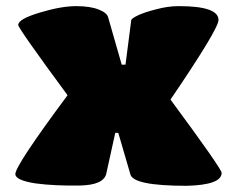

<svg xmlns="http://www.w3.org/2000/svg" viewBox="-20 -600 739 623"><path d="M354 -168.9 325.2 -38.1Q317.9 0.5 238.8 2Q157.7 3.4 95.2 -4.9Q29.8 -15.1 29.8 -35.2Q29.8 -63 199.2 -291Q39.1 -508.3 39.1 -519Q39.1 -538.1 108.9 -559.1Q178.2 -580.1 227.1 -580.1Q272.5 -580.1 300.3 -569.1Q328.1 -558.1 331.1 -543L375 -390.1H387.2L405.8 -534.2Q406.7 -540.5 429 -550.8Q451.2 -561 486.8 -569.8Q524.4 -580.1 560.1 -580.1Q689 -580.1 689 -535.2Q689 -505.9 533.2 -276.9Q699.2 -52.2 699.2 -39.1Q699.2 0 585.9 2.9Q410.2 2.9 402.8 -35.2L363.8 -168.9Z"/></svg>

Font: GGS TheRock Black
Style: Regular
Weight: 900
Designer: Rodrigo Fuenzalida (2012); Goodgame Studios (2014)
Foundry: Rodrigo Fuenzalida,2012;  GGS,2014
Version: Version 1.002 | FøM Mod